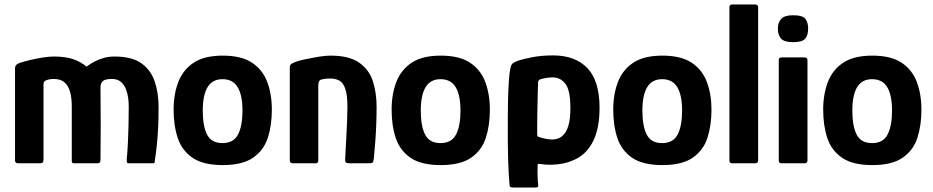

<svg xmlns="http://www.w3.org/2000/svg" viewBox="-20 -728 4161 856"><path d="M61 0Q47 0 47 -13V-422Q47 -432 52 -438Q57 -444 69 -448Q87 -454 114.5 -460.5Q142 -467 170.5 -471.5Q199 -476 219 -476Q272 -476 305.5 -464.5Q339 -453 366 -431Q386 -446 405.5 -455.5Q425 -465 445.5 -470.5Q466 -476 490 -476Q569 -476 611 -445.5Q653 -415 670 -364Q687 -313 687 -250Q687 -199 685 -159Q683 -119 679.5 -84Q676 -49 670 -10Q670 -3 668 -1.5Q666 0 661 0H554Q548 0 546.5 -3.5Q545 -7 545 -19Q548 -48 550 -86.5Q552 -125 553 -169Q554 -213 554 -254Q554 -270 551.5 -290.5Q549 -311 541.5 -330.5Q534 -350 519 -363Q504 -376 479 -376Q450 -376 439 -367Q428 -358 428 -338Q428 -295 428.5 -254Q429 -213 429 -173.5Q429 -134 428.5 -94.5Q428 -55 428 -14Q428 0 415 0H309Q300 0 300 -10V-253Q300 -289 293 -316.5Q286 -344 268.5 -360Q251 -376 219 -376Q210 -376 201.5 -374.5Q193 -373 186 -370Q174 -366 174 -353V-16Q174 0 161 0Z M973 8Q886 8 838.5 -24.5Q791 -57 772.5 -112.5Q754 -168 754 -239Q754 -308 775 -362.5Q796 -417 843.5 -448.5Q891 -480 973 -480Q1056 -480 1103.5 -448.5Q1151 -417 1171.5 -362.5Q1192 -308 1192 -239Q1192 -169 1174 -113.5Q1156 -58 1108.5 -25Q1061 8 973 8ZM972 -90Q1021 -90 1041 -128Q1061 -166 1061 -235Q1061 -304 1039.5 -339.5Q1018 -375 972 -375Q927 -375 905.5 -339.5Q884 -304 884 -235Q884 -165 903.5 -127.5Q923 -90 972 -90Z M1286 0Q1272 0 1272 -13Q1272 -117 1272 -220.5Q1272 -324 1272 -428Q1272 -438 1279 -443Q1286 -448 1306 -455Q1319 -459 1344.5 -464.5Q1370 -470 1400 -475Q1430 -480 1454 -480Q1537 -480 1581.5 -448.5Q1626 -417 1642.5 -365.5Q1659 -314 1659 -252Q1659 -215 1657.5 -174.5Q1656 -134 1653 -95Q1650 -56 1647 -24Q1645 -6 1641 -3Q1637 0 1623 0H1541Q1527 0 1522.5 -3.5Q1518 -7 1519 -19Q1519 -23 1520.5 -50.5Q1522 -78 1524 -116Q1526 -154 1527.5 -191Q1529 -228 1529 -251Q1529 -303 1520 -330.5Q1511 -358 1494 -368Q1477 -378 1451 -378Q1441 -378 1432 -377Q1423 -376 1416 -374Q1407 -373 1403 -366Q1399 -359 1399 -343Q1399 -301 1399 -246Q1399 -191 1399 -132Q1399 -73 1399 -13Q1399 0 1388 0Z M1945 8Q1858 8 1810.5 -24.5Q1763 -57 1744.5 -112.5Q1726 -168 1726 -239Q1726 -308 1747 -362.5Q1768 -417 1815.5 -448.5Q1863 -480 1945 -480Q2028 -480 2075.5 -448.5Q2123 -417 2143.5 -362.5Q2164 -308 2164 -239Q2164 -169 2146 -113.5Q2128 -58 2080.5 -25Q2033 8 1945 8ZM1944 -90Q1993 -90 2013 -128Q2033 -166 2033 -235Q2033 -304 2011.5 -339.5Q1990 -375 1944 -375Q1899 -375 1877.5 -339.5Q1856 -304 1856 -235Q1856 -165 1875.5 -127.5Q1895 -90 1944 -90Z M2252 98Q2248 62 2245.5 -14Q2243 -90 2244 -209Q2244 -243 2245 -284.5Q2246 -326 2248.5 -365Q2251 -404 2256 -426Q2258 -437 2264 -443.5Q2270 -450 2291 -458Q2312 -465 2353.5 -473Q2395 -481 2446 -481Q2544 -481 2598.5 -424.5Q2653 -368 2653 -247Q2653 -197 2644.5 -157.5Q2636 -118 2619 -88.5Q2602 -59 2579.5 -40Q2557 -21 2529 -11Q2511 -3 2487 1.5Q2463 6 2439 6.5Q2415 7 2396 4Q2387 3 2382 2.5Q2377 2 2377 9Q2377 16 2376.5 31Q2376 46 2377 61Q2378 76 2378 84Q2380 97 2379.5 102.5Q2379 108 2364 108H2269Q2261 108 2256.5 106Q2252 104 2252 98ZM2375 -130Q2375 -123 2377 -120.5Q2379 -118 2384 -117Q2397 -112 2414 -109Q2431 -106 2443 -106Q2456 -106 2469.5 -111Q2483 -116 2495.5 -130.5Q2508 -145 2515.5 -173Q2523 -201 2523 -248Q2523 -325 2501 -354Q2479 -383 2444 -383Q2428 -383 2412 -380Q2396 -377 2385 -373Q2383 -371 2381 -368Q2379 -365 2379 -360Q2378 -339 2377.5 -315Q2377 -291 2376.5 -266.5Q2376 -242 2375.5 -217.5Q2375 -193 2375 -170.5Q2375 -148 2375 -130Z M2933 8Q2846 8 2798.5 -24.5Q2751 -57 2732.5 -112.5Q2714 -168 2714 -239Q2714 -308 2735 -362.5Q2756 -417 2803.5 -448.5Q2851 -480 2933 -480Q3016 -480 3063.5 -448.5Q3111 -417 3131.5 -362.5Q3152 -308 3152 -239Q3152 -169 3134 -113.5Q3116 -58 3068.5 -25Q3021 8 2933 8ZM2932 -90Q2981 -90 3001 -128Q3021 -166 3021 -235Q3021 -304 2999.5 -339.5Q2978 -375 2932 -375Q2887 -375 2865.5 -339.5Q2844 -304 2844 -235Q2844 -165 2863.5 -127.5Q2883 -90 2932 -90Z M3232 -12V-696Q3232 -708 3245 -708H3346Q3360 -708 3360 -696V-12Q3360 0 3346 0H3245Q3232 0 3232 -12Z M3583 -601Q3583 -571 3570 -555.5Q3557 -540 3516 -540Q3477 -540 3462.5 -555.5Q3448 -571 3448 -601Q3448 -627 3462.5 -643.5Q3477 -660 3516 -660Q3559 -660 3571 -643.5Q3583 -627 3583 -601ZM3580 -12Q3580 0 3566 0H3464Q3452 0 3452 -12V-460Q3452 -472 3464 -472H3566Q3580 -472 3580 -460Z M3869 8Q3782 8 3734.5 -24.5Q3687 -57 3668.5 -112.5Q3650 -168 3650 -239Q3650 -308 3671 -362.5Q3692 -417 3739.5 -448.5Q3787 -480 3869 -480Q3952 -480 3999.5 -448.5Q4047 -417 4067.5 -362.5Q4088 -308 4088 -239Q4088 -169 4070 -113.5Q4052 -58 4004.5 -25Q3957 8 3869 8ZM3868 -90Q3917 -90 3937 -128Q3957 -166 3957 -235Q3957 -304 3935.5 -339.5Q3914 -375 3868 -375Q3823 -375 3801.5 -339.5Q3780 -304 3780 -235Q3780 -165 3799.5 -127.5Q3819 -90 3868 -90Z"/></svg>

Font: Glory
Style: Bold
Weight: 700
Designer: Robert Leuschke
Foundry: Robert Leuschke
Version: Version 1.011